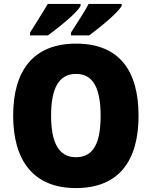

<svg xmlns="http://www.w3.org/2000/svg" viewBox="-20 -947 772 977"><path d="M599 -917V-927H431C412 -889 372 -831 341 -781V-767H434C484 -804 580 -881 599 -917ZM390 -917V-927H223C202 -890 164 -832 133 -781V-767H224C277 -806 371 -880 390 -917ZM685 -358C685 -587 587 -725 367 -725C149 -725 47 -587 47 -359C47 -130 150 10 366 10C586 10 685 -130 685 -358ZM240 -358C240 -494 277 -571 367 -571C456 -571 492 -495 492 -358C492 -221 457 -147 366 -147C278 -147 240 -223 240 -358Z"/></svg>

Font: Noto Sans Georgian SemiCondensed Black
Style: Regular
Weight: 900
Width: 4
Designer: Monotype Design Team, Akaki Razmadze
Foundry: Google LLC
Version: Version 2.005